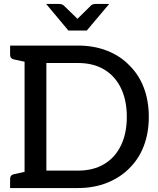

<svg xmlns="http://www.w3.org/2000/svg" viewBox="-20 -949 799 969"><path d="M104 0V-719H374Q454 -719 520.5 -693Q587 -667 633 -619Q681 -572 706 -506Q731 -440 731 -359Q731 -279 706 -213Q681 -147 633 -100Q587 -53 520.5 -26.5Q454 0 374 0ZM214 -88H374Q451 -88 506 -121Q561 -154 590.5 -215Q620 -276 620 -359Q620 -443 590.5 -504Q561 -565 506 -598Q451 -631 374 -631H214ZM31 0V-46Q31 -56 36 -62Q41 -68 51 -70L120 -85L132 0ZM132 -719 120 -634 51 -649Q41 -651 36 -657Q31 -663 31 -673V-719ZM531 -929 418 -795H325L213 -929H279Q292 -929 301 -922L371 -854L440 -922Q443 -925 449 -927Q455 -929 462 -929Z"/></svg>

Font: Aleo Medium
Style: Regular
Weight: 500
Designer: Alessio Laiso
Foundry: Alessio Laiso
Version: Version 2.001;gftools[0.9.29]